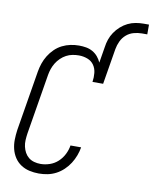

<svg xmlns="http://www.w3.org/2000/svg" viewBox="-99 -1002 865 1084"><g transform="rotate(10 333.0 -460.0)"><path d="M199 8Q171 8 144.5 2Q118 -4 96 -18.5Q74 -33 59.5 -55Q45 -77 38.5 -103Q32 -129 32.5 -156.5Q33 -184 37 -213L94 -558Q98 -582 106 -605.5Q114 -629 127.5 -651Q141 -673 160 -691.5Q179 -710 202 -721.5Q225 -733 249.5 -738Q274 -743 298 -743Q319 -743 339 -739.5Q359 -736 376.5 -726Q394 -716 406.5 -701Q419 -686 427 -668L442 -759Q445 -782 452.5 -804Q460 -826 473.5 -846Q487 -866 505.5 -882.5Q524 -899 545.5 -909.5Q567 -920 590 -924Q613 -928 635 -928H666V-872H635Q612 -872 588.5 -865.5Q565 -859 546.5 -843Q528 -827 517.5 -804.5Q507 -782 503 -759L469 -554H408Q412 -580 409.5 -605.5Q407 -631 393.5 -650.5Q380 -670 356.5 -679Q333 -688 307 -688Q307 -688 307 -688Q307 -688 307 -688Q289 -688 270.5 -684.5Q252 -681 235 -672Q218 -663 203.5 -649Q189 -635 179 -618.5Q169 -602 163 -584.5Q157 -567 154 -549L97 -204Q94 -184 93 -165Q92 -146 96 -128Q100 -110 108.5 -94.5Q117 -79 130.5 -68Q144 -57 162 -52Q180 -47 199 -47Q225 -47 251.5 -56Q278 -65 298.5 -84Q319 -103 331.5 -128Q344 -153 348 -179H409Q405 -155 396 -131Q387 -107 373 -85Q359 -63 339.5 -44.5Q320 -26 297 -14Q274 -2 249 3Q224 8 199 8Z"/></g></svg>

Font: Iosevka SS04 Light Oblique
Style: Regular
Weight: 300
Italic angle: -9°
Monospace: yes
Designer: Belleve Invis
Foundry: Belleve Invis
Version: Version 19.0.0; ttfautohint (v1.8.4)